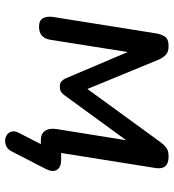

<svg xmlns="http://www.w3.org/2000/svg" viewBox="15 -546 668 738"><g transform="rotate(90 349.0 -177.0)"><path d="M563 110Q554 129 538 134.5Q522 140 507.5 135Q493 130 487 116.5Q481 103 491 84L534 0H519Q494 0 483 -16Q472 -32 476 -60L519 -328L347 -92Q343 -86 335.5 -79.5Q328 -73 313 -73Q299 -73 292 -80Q285 -87 281 -96L180 -334L133 -37Q126 7 83 7Q59 7 50.5 -7.5Q42 -22 45 -46L109 -447Q111 -460 120 -475.5Q129 -491 157 -491Q180 -491 190.5 -480.5Q201 -470 208 -456L322 -179L528 -462Q536 -473 547.5 -482Q559 -491 582 -491Q633 -491 626 -442L568 -78H595Q622 -78 632.5 -62.5Q643 -47 630 -20Z"/></g></svg>

Font: Nunito SemiBold
Style: Italic
Weight: 600
Italic angle: -9°
Designer: Vernon Adams
Foundry: Vernon Adams
Version: Version 3.601; ttfautohint (v1.8.2.53-6de2)